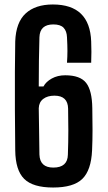

<svg xmlns="http://www.w3.org/2000/svg" viewBox="-20 -828 480 857"><path d="M217 9Q127 9 88 -29.5Q49 -68 48 -157Q47 -250 46.5 -340Q46 -430 46.5 -508Q47 -586 48 -643Q51 -728 94.5 -768Q138 -808 216 -808Q381 -808 387 -643Q388 -625 388 -596.5Q388 -568 387 -548H279Q281 -576 281 -600.5Q281 -625 279 -662Q278 -689 264 -704Q250 -719 218 -719Q158 -719 156 -662Q153 -564 153 -442H174Q185 -463 211 -477.5Q237 -492 271 -492Q338 -492 364.5 -458Q391 -424 392 -345Q393 -293 393 -247.5Q393 -202 391 -157Q387 -68 347.5 -29.5Q308 9 217 9ZM218 -80Q282 -80 283 -138Q285 -195 285 -245.5Q285 -296 284 -343Q283 -401 223 -401Q192 -401 173 -386.5Q154 -372 153 -345Q154 -297 154.5 -245.5Q155 -194 156 -138Q158 -80 218 -80Z"/></svg>

Font: Big Shoulders Display
Style: Bold
Weight: 700
Designer: Patric King
Foundry: XO Type Co
Version: Version 1.000; ttfautohint (v1.8.2)